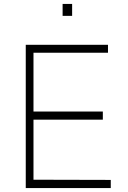

<svg xmlns="http://www.w3.org/2000/svg" viewBox="-20 -949 646 969"><path d="M110 0V-723H525V-683H149V-386H499V-345H149V-42L539 -41V0ZM296 -869V-929H344V-869Z"/></svg>

Font: Public Sans Thin Thin
Style: Regular
Weight: 250
Version: Version 2.001